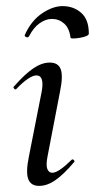

<svg xmlns="http://www.w3.org/2000/svg" viewBox="-20 -600 311 629"><path d="M108 9Q81 9 72.5 -13.5Q64 -36 75 -89L116 -297Q127 -353 99 -353Q88 -353 71 -341.5Q54 -330 34 -309Q31 -305 26.5 -309.5Q22 -314 26 -317Q61 -357 89 -376Q117 -395 143 -395Q171 -395 179 -373Q187 -351 177 -302L136 -89Q130 -59 135 -46.5Q140 -34 151 -34Q162 -34 178.5 -45.5Q195 -57 214 -76Q218 -80 222 -75.5Q226 -71 222 -68Q190 -30 162.5 -10.5Q135 9 108 9ZM211 -477Q207 -508 190 -523Q173 -538 150 -538Q130 -538 110 -524Q90 -510 75 -481Q72 -476 66 -478.5Q60 -481 61 -485Q82 -532 117.5 -556Q153 -580 185 -580Q221 -580 246 -558Q271 -536 271 -490Q271 -485 262 -481.5Q253 -478 241 -476Q229 -474 220 -474Q211 -474 211 -477Z"/></svg>

Font: Cormorant Medium
Style: Italic
Weight: 500
Italic angle: -10°
Designer: Christian Thalmann (Catharsis Fonts)
Foundry: Catharsis Fonts
Version: Version 4.000